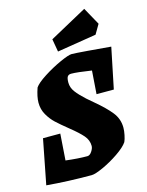

<svg xmlns="http://www.w3.org/2000/svg" viewBox="-135 -912 763 998"><g transform="rotate(-15 246.5 -413.5)"><path d="M365 -391 374 -516Q296 -528 265 -528Q251 -528 245 -519Q239 -510 239 -487Q239 -460 256.5 -436.5Q274 -413 307 -383L342 -353Q397 -307 426 -270.5Q455 -234 455 -187Q455 -170 450.5 -148Q446 -126 440 -113Q424 -89 381.5 -60Q339 -31 295 -11Q251 9 232 9Q104 9 -10 -1L37 -242H130L120 -100Q186 -92 236 -92Q249 -92 260 -108.5Q271 -125 271 -138Q271 -169 249.5 -194Q228 -219 183 -255Q141 -289 118.5 -310Q96 -331 79 -360.5Q62 -390 62 -426Q62 -458 78 -504Q92 -525 137 -554Q182 -583 229.5 -604.5Q277 -626 294 -626Q309 -626 379 -620.5Q449 -615 503 -610L458 -391ZM217 -726 418 -836 470 -742 440 -691 229 -657Z"/></g></svg>

Font: Grenze Black
Style: Italic
Weight: 900
Italic angle: -10°
Designer: Renata Polastri
Foundry: Omnibus-Type
Version: Version 1.002; ttfautohint (v1.8)